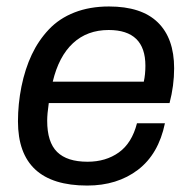

<svg xmlns="http://www.w3.org/2000/svg" viewBox="-20 -558 588 590"><path d="M248 12.2Q35.2 12.2 35.2 -185.1Q35.2 -238.3 45.9 -292Q57.1 -346.7 77.6 -390.1Q98.1 -433.6 130.1 -467.5Q162.1 -501.5 209 -519.8Q255.9 -538.1 314.9 -538.1Q414.6 -538.1 464.8 -489.3Q515.1 -440.4 515.1 -348.1Q515.1 -294.9 501 -241.2H129.9Q125 -208 125 -187Q125 -121.1 155.5 -91.1Q186 -61 249 -61Q305.2 -61 345.2 -89.6Q385.3 -118.2 400.9 -179.2H486.8Q467.3 -84.5 403.8 -36.1Q340.3 12.2 248 12.2ZM142.1 -307.1H421.9Q426.8 -329.6 426.8 -356Q426.8 -465.8 314 -465.8Q248 -465.8 204.3 -425.3Q160.6 -384.8 142.1 -307.1Z"/></svg>

Font: Archivo
Style: Italic
Weight: 400
Italic angle: -10°
Designer: Hector Gatti
Foundry: Omnibus-Type
Version: Version 2.001